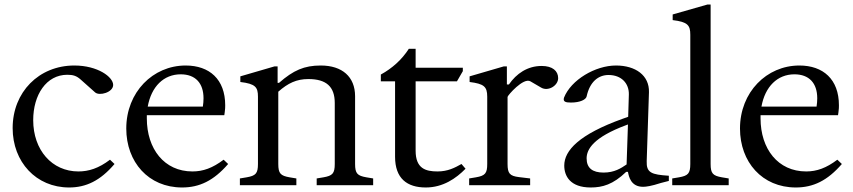

<svg xmlns="http://www.w3.org/2000/svg" viewBox="-20 -820 3777 850"><path d="M286 10C361 10 424 -20 487 -94L467 -113C417 -75 373 -61 327 -61C210 -61 127 -156 127 -288C127 -400 185 -489 278 -489C304 -489 319 -484 337 -468L401 -411C420 -394 481 -411 481 -444C481 -479 413 -530 309 -530C152 -530 36 -412 36 -253C36 -103 140 10 286 10Z M786 10C863 10 926 -20 990 -94L970 -113C921 -76 879 -61 832 -61C707 -61 630 -161 630 -296C630 -301 630 -305 630 -310H973L975 -324C977 -338 977 -346 977 -354C977 -469 907 -530 802 -530C657 -530 539 -412 539 -251C539 -103 637 10 786 10ZM780 -491C845 -491 881 -452 881 -385C881 -373 880 -361 878 -348H634C650 -437 705 -491 780 -491Z M1042 0H1292V-30L1262 -35C1222 -42 1212 -52 1212 -94V-414C1255 -452 1293 -470 1345 -470C1424 -470 1462 -437 1462 -364V-94C1462 -52 1452 -42 1412 -35L1382 -30V0H1632V-30L1602 -35C1562 -42 1552 -52 1552 -94V-394C1552 -480 1495 -530 1400 -530C1327 -530 1279 -509 1215 -453H1209V-526H1195L1044 -482V-457C1111 -449 1122 -434 1122 -392V-94C1122 -52 1112 -42 1072 -35L1042 -30Z M1865 10C1941 10 1999 -30 2041 -73L2023 -94C1993 -77 1962 -61 1917 -61C1864 -61 1820 -74 1820 -153V-460H2003L2029 -505V-520H1820V-604H1790C1759 -556 1717 -518 1666 -490V-460H1729V-126C1729 -30 1782 10 1865 10Z M2057 0H2327V-30L2277 -36C2237 -41 2227 -52 2227 -94V-391C2227 -397 2297 -478 2328 -460L2376 -432C2407 -414 2451 -441 2451 -474C2451 -506 2426 -528 2378 -528C2315 -528 2266 -494 2233 -446H2224V-526H2210L2059 -482V-457C2122 -449 2137 -437 2137 -392V-94C2137 -53 2128 -42 2087 -35L2057 -30Z M2595 10C2647 10 2694 -3 2752 -59H2760C2764 -38 2773 7 2827 7C2840 7 2863 4 2906 -10L2941 -19V-42C2864 -47 2841 -55 2843 -107L2853 -412C2855 -486 2794 -530 2707 -530C2615 -530 2508 -466 2477 -388C2471 -369 2485 -366 2508 -366C2548 -366 2574 -379 2577 -393C2591 -458 2629 -488 2674 -488C2731 -488 2765 -451 2764 -402L2761 -303L2736 -294C2544 -225 2478 -154 2478 -87C2478 -41 2504 10 2595 10ZM2652 -56C2603 -56 2577 -76 2577 -119C2577 -159 2607 -212 2752 -266L2760 -269L2754 -92C2729 -75 2700 -56 2652 -56Z M2956 0H3206V-30L3176 -35C3136 -42 3126 -52 3126 -94V-800H3112L2958 -756V-731C3025 -723 3036 -708 3036 -666V-94C3036 -52 3026 -42 2986 -35L2956 -30Z M3503 10C3580 10 3643 -20 3707 -94L3687 -113C3638 -76 3596 -61 3549 -61C3424 -61 3347 -161 3347 -296C3347 -301 3347 -305 3347 -310H3690L3692 -324C3694 -338 3694 -346 3694 -354C3694 -469 3624 -530 3519 -530C3374 -530 3256 -412 3256 -251C3256 -103 3354 10 3503 10ZM3497 -491C3562 -491 3598 -452 3598 -385C3598 -373 3597 -361 3595 -348H3351C3367 -437 3422 -491 3497 -491Z"/></svg>

Font: Hedvig Letters Serif 24pt
Style: Regular
Weight: 400
Designer: Alexander Örn & Tor Weibull
Foundry: Kanon Foundry
Version: Version 1.000